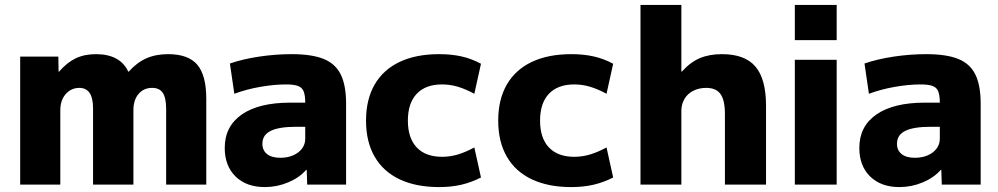

<svg xmlns="http://www.w3.org/2000/svg" viewBox="-20 -750 4054 780"><path d="M62 0V-520H217L218 -459H220Q251 -495 286.5 -512.5Q322 -530 370 -530Q419 -530 452 -512Q485 -494 501 -459H503Q536 -496 574.5 -513Q613 -530 663 -530Q745 -530 781.5 -487Q818 -444 818 -348V0H655V-307Q655 -352 641.5 -372.5Q628 -393 598 -393Q564 -393 543 -368.5Q522 -344 522 -303V0H358V-310Q358 -352 344 -372.5Q330 -393 302 -393Q280 -393 262.5 -381.5Q245 -370 235 -350Q225 -330 225 -303V0Z M1056 10Q981 10 937 -33Q893 -76 893 -149Q893 -237 962.5 -285Q1032 -333 1159 -333H1220Q1220 -363 1213.5 -379Q1207 -395 1190 -401Q1173 -407 1142 -407Q1093 -407 1036.5 -397Q980 -387 932 -369L914 -492Q966 -510 1032.5 -520Q1099 -530 1165 -530Q1247 -530 1295 -510.5Q1343 -491 1364.5 -447Q1386 -403 1386 -329V0H1228L1226 -60H1224Q1196 -28 1150.5 -9Q1105 10 1056 10ZM1119 -109Q1148 -109 1171 -119Q1194 -129 1207 -146.5Q1220 -164 1220 -186V-235H1184Q1114 -235 1080 -218.5Q1046 -202 1046 -166Q1046 -139 1065 -124Q1084 -109 1119 -109Z M1764 10Q1670 10 1603.5 -21.5Q1537 -53 1502 -113.5Q1467 -174 1467 -260Q1467 -346 1502 -406.5Q1537 -467 1603.5 -498.5Q1670 -530 1764 -530Q1813 -530 1854 -521Q1895 -512 1934 -491L1907 -369Q1872 -388 1840.5 -397.5Q1809 -407 1776 -407Q1709 -407 1673 -369Q1637 -331 1637 -260Q1637 -189 1673 -151Q1709 -113 1776 -113Q1809 -113 1840.5 -122.5Q1872 -132 1907 -151L1934 -29Q1895 -9 1854 0.5Q1813 10 1764 10Z M2301 10Q2207 10 2140.5 -21.5Q2074 -53 2039 -113.5Q2004 -174 2004 -260Q2004 -346 2039 -406.5Q2074 -467 2140.5 -498.5Q2207 -530 2301 -530Q2350 -530 2391 -521Q2432 -512 2471 -491L2444 -369Q2409 -388 2377.5 -397.5Q2346 -407 2313 -407Q2246 -407 2210 -369Q2174 -331 2174 -260Q2174 -189 2210 -151Q2246 -113 2313 -113Q2346 -113 2377.5 -122.5Q2409 -132 2444 -151L2471 -29Q2432 -9 2391 0.5Q2350 10 2301 10Z M2582 0V-730H2748V-459H2750Q2784 -497 2822.5 -513.5Q2861 -530 2913 -530Q3006 -530 3049 -479.5Q3092 -429 3092 -320V0H2925V-287Q2925 -343 2907 -368Q2889 -393 2849 -393Q2820 -393 2797 -381.5Q2774 -370 2761.5 -349.5Q2749 -329 2748 -303V0Z M3209 -587V-730H3379V-587ZM3209 0V-507H3379V0Z M3634 10Q3559 10 3515 -33Q3471 -76 3471 -149Q3471 -237 3540.5 -285Q3610 -333 3737 -333H3798Q3798 -363 3791.5 -379Q3785 -395 3768 -401Q3751 -407 3720 -407Q3671 -407 3614.5 -397Q3558 -387 3510 -369L3492 -492Q3544 -510 3610.5 -520Q3677 -530 3743 -530Q3825 -530 3873 -510.5Q3921 -491 3942.5 -447Q3964 -403 3964 -329V0H3806L3804 -60H3802Q3774 -28 3728.5 -9Q3683 10 3634 10ZM3697 -109Q3726 -109 3749 -119Q3772 -129 3785 -146.5Q3798 -164 3798 -186V-235H3762Q3692 -235 3658 -218.5Q3624 -202 3624 -166Q3624 -139 3643 -124Q3662 -109 3697 -109Z"/></svg>

Font: M PLUS 1 ExtraBold
Style: Regular
Weight: 800
Designer: Coji Morishita
Foundry: UNDERFOREST DESIGN
Version: Version 1.001